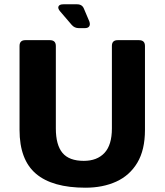

<svg xmlns="http://www.w3.org/2000/svg" viewBox="-20 -854 766 894"><path d="M378 20Q224 20 147.5 -45Q71 -110 71 -249V-640Q71 -667 98 -667H212Q240 -667 240 -640V-256Q240 -179 271 -142Q302 -105 370 -105Q432 -105 466.5 -142Q501 -179 501 -256V-640Q501 -667 528 -667H627Q655 -667 655 -640V-249Q655 -156 619.5 -96.5Q584 -37 521.5 -8.5Q459 20 378 20ZM347 -723Q327 -723 314 -738L260 -801Q248 -815 252.5 -824.5Q257 -834 275 -834H339Q363 -834 371 -813L396 -754Q401 -740 395.5 -731.5Q390 -723 375 -723Z"/></svg>

Font: Pitagon Sans
Style: Bold
Weight: 700
Designer: Travis Tran
Foundry: Pitagon
Version: Version 1.001; ttfautohint (v1.8.4.7-5d5b);gftools[0.9.26]